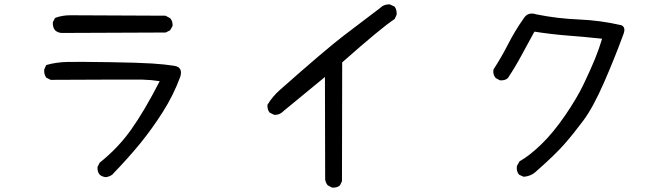

<svg xmlns="http://www.w3.org/2000/svg" viewBox="-20 -770 3040 868"><path d="M458 31Q442 29 431 20Q419 6 421 -16L431 -35Q513 -100 572.5 -183.5Q632 -267 702 -403Q665 -409 625 -410Q585 -411 209 -409L189 -419Q178 -435 180 -456L189 -476Q234 -489 285.5 -490Q337 -491 471.5 -489Q606 -487 667 -483Q728 -479 768 -472.5Q808 -466 795 -423Q764 -339 715.5 -263Q667 -187 615 -123Q563 -59 487 20Q474 29 458 31ZM257 -621Q240 -623 229 -633Q217 -648 219 -670L229 -689Q261 -701 297 -701Q333 -701 728 -699L749 -688Q762 -674 760 -652L749 -633L729 -623Z M1481 78 1462 68Q1452 57 1450 41L1449 -422L1263 -269Q1244 -249 1219 -251L1199 -261Q1188 -274 1189 -296Q1211 -333 1246 -364Q1454 -548 1534 -609Q1614 -670 1696 -732Q1716 -752 1743 -750L1764 -740Q1775 -725 1773 -703L1764 -684Q1702 -643 1527 -488L1526 49L1517 68Q1503 80 1481 78Z M2347 29 2327 20Q2313 4 2317 -20L2329 -41Q2370 -63 2424.5 -115Q2479 -167 2534 -247Q2589 -327 2620 -392.5Q2651 -458 2669.5 -503Q2688 -548 2702 -595Q2626 -603 2549 -609Q2472 -615 2396 -627Q2366 -573 2338 -520.5Q2310 -468 2276 -417Q2263 -405 2240 -407L2221 -417Q2207 -433 2211 -456Q2248 -513 2278 -572Q2308 -631 2347 -686Q2366 -718 2405 -705Q2499 -686 2596.5 -682Q2694 -678 2789 -656Q2810 -647 2799 -617Q2758 -505 2709.5 -394.5Q2661 -284 2617.5 -225.5Q2574 -167 2532 -119Q2490 -71 2407 2Q2382 27 2347 29Z"/></svg>

Font: Kosefont JP
Style: Regular
Weight: 400
Designer: Nozomi Seto 瀬戸のぞみ
Version: Version 3.00;June 19, 2020